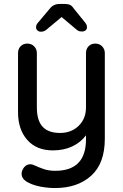

<svg xmlns="http://www.w3.org/2000/svg" viewBox="-20 -749 619 969"><path d="M509 -481V-49Q509 76 440 138Q371 200 258 200Q221 200 185 193Q149 186 126 174Q89 157 89 128Q89 123 91 115Q97 98 108 89Q119 80 133 80Q141 80 148 83Q179 97 203 105Q227 113 259 113Q414 113 414 -46V-66Q387 -30 344.5 -10Q302 10 247 10Q164 10 117.5 -43Q71 -96 71 -182V-481Q71 -502 84 -515.5Q97 -529 118 -529Q139 -529 152.5 -515Q166 -501 166 -481V-207Q166 -141 195 -109.5Q224 -78 283 -78Q340 -78 377 -114Q414 -150 414 -207V-481Q414 -502 427 -515.5Q440 -529 461 -529Q482 -529 495.5 -515Q509 -501 509 -481ZM419 -611Q419 -602 412 -596Q405 -590 394 -590Q381 -590 375 -593.5Q369 -597 355 -609L291 -663L226 -609Q223 -606 215.5 -600Q208 -594 201.5 -591.5Q195 -589 186 -589Q176 -589 169 -595.5Q162 -602 162 -610Q162 -618 164 -623Q166 -628 172 -635L231 -705Q249 -729 281 -729H308Q324 -729 334 -724Q344 -719 353 -705L409 -636Q415 -628 417 -623Q419 -618 419 -611Z"/></svg>

Font: Quicksand Medium
Style: Regular
Weight: 500
Designer: Andrew Paglinawan
Foundry: Andrew Paglinawan
Version: Version 3.000